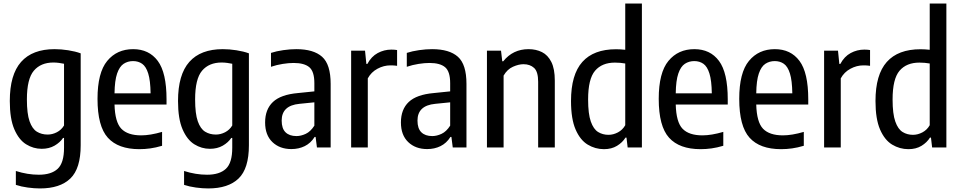

<svg xmlns="http://www.w3.org/2000/svg" viewBox="-20 -828 5393 1078"><path d="M204.5 230Q172.5 230 135.8 225Q99 220 69 210V132Q134.5 153 198 153Q268 153 303.8 119.8Q339.5 86.5 339.5 2V-53.5H334Q317 -28 286.2 -10.2Q255.5 7.5 214 7.5Q167.5 7.5 126.8 -17.8Q86 -43 60.5 -102Q35 -161 35 -261Q35 -409 98.5 -480.5Q162 -552 286.5 -552Q323 -552 363 -545.8Q403 -539.5 433 -528.5V-12.5Q433 118.5 375 174.2Q317 230 204.5 230ZM247.5 -72.5Q274 -72.5 299.2 -85.5Q324.5 -98.5 339.5 -123.5V-470Q328 -472.5 311.5 -474.8Q295 -477 280 -477Q209 -477 170 -431Q131 -385 131 -270Q131 -189.5 146 -147Q161 -104.5 187.2 -88.5Q213.5 -72.5 247.5 -72.5Z M762.5 9.5Q643.5 9.5 585.5 -54.8Q527.5 -119 527.5 -273Q527.5 -420 582 -486Q636.5 -552 727.5 -552Q816.5 -552 865.8 -486Q915 -420 915 -270.5V-241H623Q625.5 -142.5 661.2 -105.2Q697 -68 773 -68Q823 -68 890 -87.5V-9.5Q854.5 1 824 5.2Q793.5 9.5 762.5 9.5ZM727 -485Q697.5 -485 674.2 -469.8Q651 -454.5 637.5 -415.2Q624 -376 623 -304H825.5Q824.5 -376 812.2 -415.2Q800 -454.5 778.2 -469.8Q756.5 -485 727 -485Z M1149 230Q1117 230 1080.2 225Q1043.5 220 1013.5 210V132Q1079 153 1142.5 153Q1212.5 153 1248.2 119.8Q1284 86.5 1284 2V-53.5H1278.5Q1261.5 -28 1230.8 -10.2Q1200 7.5 1158.5 7.5Q1112 7.5 1071.2 -17.8Q1030.5 -43 1005 -102Q979.5 -161 979.5 -261Q979.5 -409 1043 -480.5Q1106.5 -552 1231 -552Q1267.5 -552 1307.5 -545.8Q1347.5 -539.5 1377.5 -528.5V-12.5Q1377.5 118.5 1319.5 174.2Q1261.5 230 1149 230ZM1192 -72.5Q1218.5 -72.5 1243.8 -85.5Q1269 -98.5 1284 -123.5V-470Q1272.5 -472.5 1256 -474.8Q1239.5 -477 1224.5 -477Q1153.5 -477 1114.5 -431Q1075.5 -385 1075.5 -270Q1075.5 -189.5 1090.5 -147Q1105.5 -104.5 1131.8 -88.5Q1158 -72.5 1192 -72.5Z M1616 9Q1550.5 9 1509.5 -30.2Q1468.5 -69.5 1468.5 -140.5Q1468.5 -214 1512.5 -255.5Q1556.5 -297 1652.5 -305.5L1745 -315V-361Q1745 -426.5 1716.8 -450.5Q1688.5 -474.5 1628.5 -474.5Q1601 -474.5 1567.5 -469.2Q1534 -464 1501.5 -453V-531Q1532 -541 1570.8 -546.5Q1609.5 -552 1643.5 -552Q1740.5 -552 1788.5 -509.2Q1836.5 -466.5 1836.5 -357V0H1759.5L1752 -59H1746.5Q1724.5 -24 1690.8 -7.5Q1657 9 1616 9ZM1561.5 -151Q1561.5 -106.5 1583.2 -85.2Q1605 -64 1644.5 -64Q1669.5 -64 1696.5 -76.5Q1723.5 -89 1745 -122.5V-253.5L1661 -245Q1561.5 -235.5 1561.5 -151Z M1951.5 0V-543.5H2029.5L2037 -469H2042.5Q2065 -511 2100.8 -530.2Q2136.5 -549.5 2177.5 -549.5Q2187 -549.5 2195.2 -548.8Q2203.5 -548 2209.5 -547V-458.5Q2200 -460 2191 -460.5Q2182 -461 2172 -461Q2134.5 -461 2099.2 -442Q2064 -423 2045 -388V0Z M2378.5 9Q2313 9 2272 -30.2Q2231 -69.5 2231 -140.5Q2231 -214 2275 -255.5Q2319 -297 2415 -305.5L2507.5 -315V-361Q2507.5 -426.5 2479.2 -450.5Q2451 -474.5 2391 -474.5Q2363.5 -474.5 2330 -469.2Q2296.5 -464 2264 -453V-531Q2294.5 -541 2333.2 -546.5Q2372 -552 2406 -552Q2503 -552 2551 -509.2Q2599 -466.5 2599 -357V0H2522L2514.5 -59H2509Q2487 -24 2453.2 -7.5Q2419.5 9 2378.5 9ZM2324 -151Q2324 -106.5 2345.8 -85.2Q2367.5 -64 2407 -64Q2432 -64 2459 -76.5Q2486 -89 2507.5 -122.5V-253.5L2423.5 -245Q2324 -235.5 2324 -151Z M2714 0V-543.5H2793L2800 -484H2805.5Q2860 -552 2947.5 -552Q2989.5 -552 3022.8 -535.5Q3056 -519 3075.5 -480.2Q3095 -441.5 3095 -375.5V0H3001.5V-369Q3001.5 -425.5 2978.8 -446.5Q2956 -467.5 2919 -467.5Q2892 -467.5 2860 -453.2Q2828 -439 2807.5 -403.5V0Z M3371 9.5Q3322 9.5 3279.8 -16Q3237.5 -41.5 3211.8 -100.8Q3186 -160 3186 -261Q3186 -409 3249.5 -480.2Q3313 -551.5 3439 -551.5Q3463.5 -551.5 3490.5 -548.5V-808H3584V0H3504L3497.5 -55.5H3492Q3475 -28 3444.2 -9.2Q3413.5 9.5 3371 9.5ZM3396.5 -71Q3423.5 -71 3449.5 -84.8Q3475.5 -98.5 3490.5 -125V-471.5Q3463 -476.5 3432.5 -476.5Q3360 -476.5 3321 -430.8Q3282 -385 3282 -269.5Q3282 -188.5 3297.2 -145.5Q3312.5 -102.5 3338.2 -86.8Q3364 -71 3396.5 -71Z M3913.5 9.5Q3794.5 9.5 3736.5 -54.8Q3678.5 -119 3678.5 -273Q3678.5 -420 3733 -486Q3787.5 -552 3878.5 -552Q3967.5 -552 4016.8 -486Q4066 -420 4066 -270.5V-241H3774Q3776.5 -142.5 3812.2 -105.2Q3848 -68 3924 -68Q3974 -68 4041 -87.5V-9.5Q4005.5 1 3975 5.2Q3944.5 9.5 3913.5 9.5ZM3878 -485Q3848.5 -485 3825.2 -469.8Q3802 -454.5 3788.5 -415.2Q3775 -376 3774 -304H3976.5Q3975.5 -376 3963.2 -415.2Q3951 -454.5 3929.2 -469.8Q3907.5 -485 3878 -485Z M4365.5 9.5Q4246.5 9.5 4188.5 -54.8Q4130.5 -119 4130.5 -273Q4130.5 -420 4185 -486Q4239.5 -552 4330.5 -552Q4419.5 -552 4468.8 -486Q4518 -420 4518 -270.5V-241H4226Q4228.5 -142.5 4264.2 -105.2Q4300 -68 4376 -68Q4426 -68 4493 -87.5V-9.5Q4457.5 1 4427 5.2Q4396.5 9.5 4365.5 9.5ZM4330 -485Q4300.5 -485 4277.2 -469.8Q4254 -454.5 4240.5 -415.2Q4227 -376 4226 -304H4428.5Q4427.5 -376 4415.2 -415.2Q4403 -454.5 4381.2 -469.8Q4359.5 -485 4330 -485Z M4607 0V-543.5H4685L4692.5 -469H4698Q4720.5 -511 4756.2 -530.2Q4792 -549.5 4833 -549.5Q4842.5 -549.5 4850.8 -548.8Q4859 -548 4865 -547V-458.5Q4855.5 -460 4846.5 -460.5Q4837.5 -461 4827.5 -461Q4790 -461 4754.8 -442Q4719.5 -423 4700.5 -388V0Z M5080.5 9.5Q5031.5 9.5 4989.2 -16Q4947 -41.5 4921.2 -100.8Q4895.5 -160 4895.5 -261Q4895.5 -409 4959 -480.2Q5022.5 -551.5 5148.5 -551.5Q5173 -551.5 5200 -548.5V-808H5293.5V0H5213.5L5207 -55.5H5201.5Q5184.5 -28 5153.8 -9.2Q5123 9.5 5080.5 9.5ZM5106 -71Q5133 -71 5159 -84.8Q5185 -98.5 5200 -125V-471.5Q5172.5 -476.5 5142 -476.5Q5069.5 -476.5 5030.5 -430.8Q4991.5 -385 4991.5 -269.5Q4991.5 -188.5 5006.8 -145.5Q5022 -102.5 5047.8 -86.8Q5073.5 -71 5106 -71Z"/></svg>

Font: Encode Sans Condensed Medium
Style: Regular
Weight: 500
Width: 3
Designer: Multiple Designers
Foundry: Impallari Type
Version: Version 3.000; ttfautohint (v1.8.3) -l 8 -r 50 -G 200 -x 14 